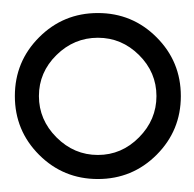

<svg xmlns="http://www.w3.org/2000/svg" viewBox="-20 -797 299 296"><path d="M40.3 -558.3Q77.6 -521 130.9 -521Q184.1 -521 221.4 -558.3Q258.8 -595.7 258.8 -648.9Q258.8 -702.1 221.4 -739.5Q184.1 -776.9 130.9 -776.9Q77.6 -776.9 40.3 -739.5Q2.9 -702.1 2.9 -648.9Q2.9 -595.7 40.3 -558.3ZM67.1 -712.2Q94.2 -738.8 130.9 -738.8Q167.5 -738.8 194.3 -712.2Q221.2 -685.5 221.2 -648.9Q221.2 -612.3 194.3 -585.2Q167.5 -558.1 130.9 -558.1Q94.2 -558.1 67.1 -585.2Q40 -612.3 40 -648.9Q40 -685.5 67.1 -712.2Z"/></svg>

Font: Comic Neue Angular Light
Style: Regular
Weight: 300
Designer: Craig Rozynski
Foundry: Craig Rozynski
Version: Version 2.003